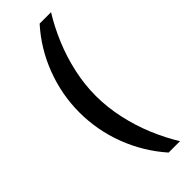

<svg xmlns="http://www.w3.org/2000/svg" viewBox="-292 -760 940 940"><g transform="rotate(-45 178.5 -289.5)"><path d="M234 157Q152 64 108 -51.5Q64 -167 64 -291Q64 -413 108 -529Q152 -645 234 -736H313Q275 -675 244 -601.5Q213 -528 195.5 -448.5Q178 -369 178 -291Q178 -213 195.5 -132.5Q213 -52 244 22Q275 96 313 157Z"/></g></svg>

Font: Archivo SemiBold
Style: Regular
Weight: 600
Designer: Hector Gatti
Foundry: Omnibus-Type
Version: Version 2.001